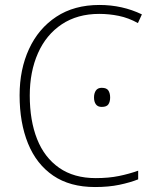

<svg xmlns="http://www.w3.org/2000/svg" viewBox="-20 -744 621 774"><path d="M380 -688Q292 -688 229 -646Q166 -604 133 -529.5Q100 -455 100 -359Q100 -258 129.5 -183.5Q159 -109 218.5 -67.5Q278 -26 366 -26Q418 -26 459.5 -34.5Q501 -43 537 -56V-21Q504 -8 461 1Q418 10 363 10Q262 10 194.5 -36Q127 -82 93 -165.5Q59 -249 59 -360Q59 -464 97 -546.5Q135 -629 207 -676.5Q279 -724 381 -724Q473 -724 552 -686L536 -651Q498 -672 459 -680Q420 -688 380 -688ZM359 -351Q359 -368 366.5 -379Q374 -390 390 -390Q410 -390 417 -379Q424 -368 424 -351Q424 -334 417 -323.5Q410 -313 390 -313Q374 -313 366.5 -323.5Q359 -334 359 -351Z"/></svg>

Font: Noto Sans Disp ExtLt
Style: Regular
Weight: 200
Designer: Monotype Design Team
Foundry: Monotype Imaging Inc.
Version: Version 2.000;GOOG;noto-source:20170915:90ef993387c0